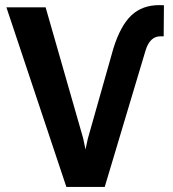

<svg xmlns="http://www.w3.org/2000/svg" viewBox="-20 -740 683 760"><path d="M160.6 -710.9H5.4L242.7 0H394.5L555.7 -538.6C566.9 -577.1 586.9 -596.2 614.7 -596.2H627.9L628.9 -719.2L609.9 -719.7C565.4 -719.7 528.8 -706.1 500 -679.2C471.2 -651.9 447.3 -607.9 428.7 -547.9L327.6 -190.9L318.4 -148.4L309.1 -192.9Z"/></svg>

Font: Roboto
Style: Bold
Weight: 700
Designer: Google
Version: Version 2.137; 2017